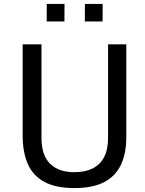

<svg xmlns="http://www.w3.org/2000/svg" viewBox="-20 -949 740 979"><path d="M359.5 10Q265.5 10 207.2 -21Q149 -52 122.2 -112Q95.5 -172 95.5 -259.5V-723H191.5V-245.5Q191.5 -158 235 -114.5Q278.5 -71 359.5 -71Q414 -71 452.2 -90Q490.5 -109 510.8 -147.8Q531 -186.5 531 -245.5V-723H624V-250Q624 -166.5 596.5 -108.5Q569 -50.5 510.8 -20.2Q452.5 10 359.5 10ZM412.5 -839.5 413 -929H503.5L503 -839.5ZM218 -839.5 218.5 -929H309L308.5 -839.5Z"/></svg>

Font: Public Sans Thin
Style: Regular
Weight: 400
Version: Version 2.001